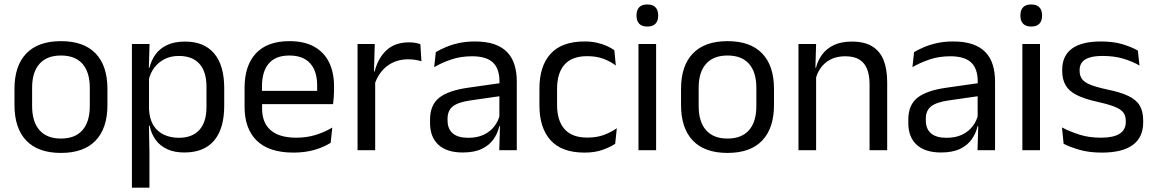

<svg xmlns="http://www.w3.org/2000/svg" viewBox="-20 -690 5304 882"><path d="M260 12.5Q155 12.5 100.8 -44.2Q46.5 -101 46.5 -207.5V-282Q46.5 -388 101 -444.5Q155.5 -501 260 -501Q365 -501 419.2 -444.5Q473.5 -388 473.5 -282V-207.5Q473.5 -101 419.2 -44.2Q365 12.5 260 12.5ZM260 -53.5Q325 -53.5 358.8 -92Q392.5 -130.5 392.5 -203V-286.5Q392.5 -358.5 358.8 -396.8Q325 -435 260 -435Q195.5 -435 161.5 -396.8Q127.5 -358.5 127.5 -286.5V-203Q127.5 -130.5 161.5 -92Q195.5 -53.5 260 -53.5Z M826.5 10.5Q781.5 10.5 748.5 -4.5Q715.5 -19.5 695 -47.5Q674.5 -75.5 667.5 -112.5H641L664.5 -188.5Q666.5 -144.5 684.2 -115.2Q702 -86 732.5 -71.5Q763 -57 801.5 -57Q863 -57 895.8 -93Q928.5 -129 928.5 -198.5V-292Q928.5 -361 896 -397Q863.5 -433 801.5 -433Q764.5 -433 736 -418.5Q707.5 -404 688.8 -379Q670 -354 663 -322L643 -378.5H666.5Q674.5 -412 693.8 -439.2Q713 -466.5 746.8 -482.8Q780.5 -499 830 -499Q918 -499 964 -444.2Q1010 -389.5 1010 -285.5V-204.5Q1010 -99.5 963.8 -44.5Q917.5 10.5 826.5 10.5ZM586 172V-488H667L663.5 -370.5L664.5 -345.5V-140L664 -123.5L666.5 13.5V172Z M1328 11Q1216.5 11 1160 -43.5Q1103.5 -98 1103.5 -199.5V-286.5Q1103.5 -389.5 1156 -445.2Q1208.5 -501 1309.5 -501Q1377.5 -501 1423 -475.8Q1468.5 -450.5 1491.5 -404Q1514.5 -357.5 1514.5 -293V-275Q1514.5 -259 1513.2 -243Q1512 -227 1510 -211.5H1435.5Q1436.5 -235.5 1436.8 -257Q1437 -278.5 1437 -296.5Q1437 -341 1422.8 -371.8Q1408.5 -402.5 1380.2 -418.8Q1352 -435 1309.5 -435Q1246.5 -435 1215 -398.5Q1183.5 -362 1183.5 -294V-247.5L1184 -237.5V-191Q1184 -160.5 1193 -136Q1202 -111.5 1221.2 -93.8Q1240.5 -76 1270.2 -66.8Q1300 -57.5 1341 -57.5Q1388.5 -57.5 1429.5 -70Q1470.5 -82.5 1506.5 -104L1499 -34Q1466.5 -13.5 1423.5 -1.2Q1380.5 11 1328 11ZM1146 -211.5V-272.5H1493V-211.5Z M1699.5 -298.5 1681 -361 1701 -362Q1717 -424 1756 -459.8Q1795 -495.5 1859.5 -495.5Q1875.5 -495.5 1888.2 -493Q1901 -490.5 1911 -487L1916 -408.5Q1903.5 -412.5 1888.2 -415Q1873 -417.5 1854.5 -417.5Q1799.5 -417.5 1758.8 -387Q1718 -356.5 1699.5 -298.5ZM1622.5 0V-488H1701.5L1697.5 -344L1703.5 -338V0Z M2273.5 0 2277 -118.5 2274 -131V-286.5L2274.5 -315Q2274.5 -374.5 2244.2 -403Q2214 -431.5 2148.5 -431.5Q2096 -431.5 2052.2 -416.5Q2008.5 -401.5 1974.5 -381.5L1982 -450.5Q2001 -462 2027.2 -473.2Q2053.5 -484.5 2087.2 -492Q2121 -499.5 2161.5 -499.5Q2214 -499.5 2250.8 -486.8Q2287.5 -474 2310.2 -450Q2333 -426 2343.5 -392Q2354 -358 2354 -316V0ZM2105.5 10.5Q2033 10.5 1994.2 -24.8Q1955.5 -60 1955.5 -125.5V-140Q1955.5 -207.5 1997.2 -240.8Q2039 -274 2130 -287L2284.5 -309L2289 -250L2140 -228.5Q2084 -220.5 2060 -201.2Q2036 -182 2036 -144.5V-136.5Q2036 -98 2059.8 -77.5Q2083.5 -57 2131 -57Q2173 -57 2203 -71.5Q2233 -86 2251.5 -110.5Q2270 -135 2276.5 -165L2289 -110H2273.5Q2266.5 -78 2247.2 -50.5Q2228 -23 2193.5 -6.2Q2159 10.5 2105.5 10.5Z M2665.5 11Q2560.5 11 2509.2 -45.8Q2458 -102.5 2458 -206.5V-282.5Q2458 -387 2509.5 -443.2Q2561 -499.5 2665.5 -499.5Q2696.5 -499.5 2722 -493.8Q2747.5 -488 2767.8 -478.8Q2788 -469.5 2802 -459.5L2809 -389Q2785.5 -407 2753.2 -419.5Q2721 -432 2677.5 -432Q2607.5 -432 2573.2 -393.2Q2539 -354.5 2539 -280.5V-208.5Q2539 -136 2573.2 -97Q2607.5 -58 2677.5 -58Q2722.5 -58 2755.2 -70.5Q2788 -83 2813.5 -101L2806 -29.5Q2784 -14.5 2748.5 -1.8Q2713 11 2665.5 11Z M2913 0V-488H2994V0ZM2953.5 -568Q2928.5 -568 2916.2 -581.2Q2904 -594.5 2904 -617.5V-620Q2904 -643.5 2916.2 -656.5Q2928.5 -669.5 2953.5 -669.5Q2978.5 -669.5 2991 -656.5Q3003.5 -643.5 3003.5 -620V-617.5Q3003.5 -594 2991 -581Q2978.5 -568 2953.5 -568Z M3322 12.5Q3217 12.5 3162.8 -44.2Q3108.5 -101 3108.5 -207.5V-282Q3108.5 -388 3163 -444.5Q3217.5 -501 3322 -501Q3427 -501 3481.2 -444.5Q3535.5 -388 3535.5 -282V-207.5Q3535.5 -101 3481.2 -44.2Q3427 12.5 3322 12.5ZM3322 -53.5Q3387 -53.5 3420.8 -92Q3454.5 -130.5 3454.5 -203V-286.5Q3454.5 -358.5 3420.8 -396.8Q3387 -435 3322 -435Q3257.5 -435 3223.5 -396.8Q3189.5 -358.5 3189.5 -286.5V-203Q3189.5 -130.5 3223.5 -92Q3257.5 -53.5 3322 -53.5Z M3974.5 0V-303.5Q3974.5 -343 3963.8 -371.5Q3953 -400 3928.8 -415.8Q3904.5 -431.5 3862.5 -431.5Q3824 -431.5 3795.8 -417Q3767.5 -402.5 3750 -377.8Q3732.5 -353 3725.5 -321.5L3711 -379H3728.5Q3736.5 -412 3756.5 -439.2Q3776.5 -466.5 3810.2 -482.8Q3844 -499 3893 -499Q3951 -499 3986.8 -477Q4022.5 -455 4039 -413.8Q4055.5 -372.5 4055.5 -312.5V0ZM3648 0V-488H3729L3725.5 -371L3729 -366.5V0Z M4470.5 0 4474 -118.5 4471 -131V-286.5L4471.5 -315Q4471.5 -374.5 4441.2 -403Q4411 -431.5 4345.5 -431.5Q4293 -431.5 4249.2 -416.5Q4205.5 -401.5 4171.5 -381.5L4179 -450.5Q4198 -462 4224.2 -473.2Q4250.5 -484.5 4284.2 -492Q4318 -499.5 4358.5 -499.5Q4411 -499.5 4447.8 -486.8Q4484.5 -474 4507.2 -450Q4530 -426 4540.5 -392Q4551 -358 4551 -316V0ZM4302.5 10.5Q4230 10.5 4191.2 -24.8Q4152.5 -60 4152.5 -125.5V-140Q4152.5 -207.5 4194.2 -240.8Q4236 -274 4327 -287L4481.5 -309L4486 -250L4337 -228.5Q4281 -220.5 4257 -201.2Q4233 -182 4233 -144.5V-136.5Q4233 -98 4256.8 -77.5Q4280.5 -57 4328 -57Q4370 -57 4400 -71.5Q4430 -86 4448.5 -110.5Q4467 -135 4473.5 -165L4486 -110H4470.5Q4463.5 -78 4444.2 -50.5Q4425 -23 4390.5 -6.2Q4356 10.5 4302.5 10.5Z M4676.5 0V-488H4757.5V0ZM4717 -568Q4692 -568 4679.8 -581.2Q4667.5 -594.5 4667.5 -617.5V-620Q4667.5 -643.5 4679.8 -656.5Q4692 -669.5 4717 -669.5Q4742 -669.5 4754.5 -656.5Q4767 -643.5 4767 -620V-617.5Q4767 -594 4754.5 -581Q4742 -568 4717 -568Z M5042 11Q4983 11 4939 -1.8Q4895 -14.5 4866 -29.5L4858.5 -104.5Q4895 -85.5 4938.8 -71.5Q4982.5 -57.5 5038 -57.5Q5094.5 -57.5 5123 -75.5Q5151.5 -93.5 5151.5 -129V-134.5Q5151.5 -157.5 5140.8 -172.5Q5130 -187.5 5102 -199Q5074 -210.5 5022.5 -222Q4961 -235.5 4925.5 -253.8Q4890 -272 4874.8 -299Q4859.5 -326 4859.5 -365V-369.5Q4859.5 -433.5 4904 -466.5Q4948.5 -499.5 5038 -499.5Q5095.5 -499.5 5137.8 -486.5Q5180 -473.5 5207 -457.5L5214.5 -389Q5182 -408 5140 -420.5Q5098 -433 5045.5 -433Q5007.5 -433 4984 -425.2Q4960.5 -417.5 4950 -403.2Q4939.5 -389 4939.5 -369V-365Q4939.5 -343 4950 -327.8Q4960.5 -312.5 4987.8 -301.2Q5015 -290 5063.5 -279.5Q5126 -267 5162.8 -249.5Q5199.5 -232 5215.5 -205.2Q5231.5 -178.5 5231.5 -136.5V-128Q5231.5 -59 5183.5 -24Q5135.5 11 5042 11Z"/></svg>

Font: Anek Telugu
Style: Regular
Weight: 400
Designer: Omkar Bhoir (Telugu), Yesha Goshar (Latin)
Foundry: Ek Type
Version: Version 1.003